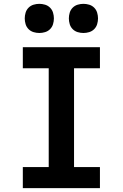

<svg xmlns="http://www.w3.org/2000/svg" viewBox="-20 -981 640 1001"><path d="M99 0V-110H234V-625H99V-735H501V-625H366V-110H501V0ZM415 -809Q400 -809 385 -813.5Q370 -818 359 -829Q348 -840 343.5 -855Q339 -870 339 -885Q339 -900 343.5 -915Q348 -930 359 -941Q370 -952 385 -956.5Q400 -961 415 -961Q430 -961 445 -956.5Q460 -952 471 -941Q482 -930 486.5 -915Q491 -900 491 -885Q491 -870 486.5 -855Q482 -840 471 -829Q460 -818 445 -813.5Q430 -809 415 -809ZM185 -809Q170 -809 155 -813.5Q140 -818 129 -829Q118 -840 113.5 -855Q109 -870 109 -885Q109 -900 113.5 -915Q118 -930 129 -941Q140 -952 155 -956.5Q170 -961 185 -961Q200 -961 215 -956.5Q230 -952 241 -941Q252 -930 256.5 -915Q261 -900 261 -885Q261 -870 256.5 -855Q252 -840 241 -829Q230 -818 215 -813.5Q200 -809 185 -809Z"/></svg>

Font: Iosevka Extrabold Extended
Style: Regular
Weight: 800
Width: 7
Monospace: yes
Designer: Belleve Invis
Foundry: Belleve Invis
Version: Version 32.5.0; ttfautohint (v1.8.4)